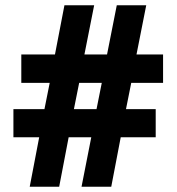

<svg xmlns="http://www.w3.org/2000/svg" viewBox="-20 -710 672 730"><path d="M93 0 129 -188H31V-295H149L169 -395H61V-503H189L225 -690H338L301 -503H387L424 -690H536L499 -503H600V-395H479L459 -295H572V-188H439L403 0H290L327 -188H241L205 0ZM261 -295H347L367 -395H281Z"/></svg>

Font: Noto Sans Kannada SemiCondensed ExtraBold
Style: Regular
Weight: 800
Width: 4
Designer: Jelle Bosma - Monotype Design Team
Foundry: Monotype Imaging Inc.
Version: Version 2.005; ttfautohint (v1.8.4.7-5d5b)